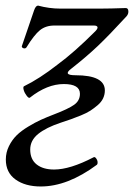

<svg xmlns="http://www.w3.org/2000/svg" viewBox="-20 -446 483 692"><path d="M127 226.1Q70.8 226.1 35.9 200.9Q1 175.8 1 128.9Q1 103.5 12.2 80.8Q23.4 58.1 40 41.7Q56.6 25.4 81.8 10.3Q106.9 -4.9 127.9 -14.4Q148.9 -23.9 175.8 -34.2Q225.6 -53.2 246.8 -68.1Q268.1 -83 268.1 -107.9Q268.1 -143.1 210 -143.1Q149.9 -143.1 87.9 -94.2Q84 -90.8 76.4 -100.6Q68.8 -110.4 65.7 -120.8Q62.5 -131.3 65.9 -134.8Q122.1 -162.1 187 -212.9Q247.6 -257.3 324.2 -334Q333 -343.3 331.3 -348.6Q329.6 -354 317.9 -354H175.8Q145 -354 124 -337.2Q103 -320.3 75.2 -274.9Q72.8 -271.5 68.4 -271.5Q64 -271.5 60.8 -274.2Q57.6 -276.9 59.1 -280.8L103 -409.2Q108.9 -425.8 117.2 -425.8Q157.7 -415 196.8 -415H342.8Q375.5 -415 433.1 -417Q441.9 -417 442.6 -406.2Q443.4 -395.5 436 -387.2Q374.5 -320.3 333.3 -281Q292 -241.7 237.8 -199.2Q204.6 -174.8 252 -174.8Q357.9 -174.8 357.9 -120.1Q357.9 -105 351.6 -91.6Q345.2 -78.1 332 -66.9Q318.8 -55.7 305.7 -47.1Q292.5 -38.6 271.5 -30Q250.5 -21.5 236.1 -16.4Q221.7 -11.2 199.2 -3.9Q146 13.7 117.4 36.9Q88.9 60.1 88.9 92.8Q88.9 128.4 112.1 146.7Q135.3 165 174.8 165Q232.4 165 316.9 121.1Q321.3 118.2 326.2 124.3Q331.1 130.4 331.8 137.5Q332.5 144.5 329.1 147.9Q223.6 226.1 127 226.1Z"/></svg>

Font: Junicode SmCond Medium
Style: Italic
Weight: 500
Width: 4
Italic angle: -11°
Designer: Peter S. Baker
Version: Version 2.206